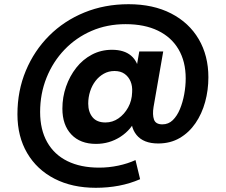

<svg xmlns="http://www.w3.org/2000/svg" viewBox="-20 -678 1076 914"><path d="M436 216Q324 216 240 173Q156 130 109.5 51Q63 -28 63 -134Q63 -246 103 -341.5Q143 -437 214 -508Q285 -579 381.5 -618.5Q478 -658 592 -658Q709 -658 794.5 -614Q880 -570 926 -491.5Q972 -413 972 -310Q972 -249 956.5 -192.5Q941 -136 910.5 -91.5Q880 -47 835.5 -21Q791 5 733 5Q663 5 630 -35.5Q597 -76 607 -142L610 -174L630 -118Q606 -61 553.5 -27Q501 7 437 7Q362 7 319.5 -38Q277 -83 277 -161Q277 -216 294.5 -266Q312 -316 343 -355.5Q374 -395 417.5 -418Q461 -441 513 -441Q571 -441 604 -413Q637 -385 643 -332L623 -317L643 -433H757L711 -169Q705 -132 713 -109Q721 -86 753 -86Q782 -86 802.5 -106Q823 -126 836.5 -158.5Q850 -191 857 -229.5Q864 -268 864 -305Q864 -385 830 -443Q796 -501 732 -532Q668 -563 578 -563Q490 -563 416 -531Q342 -499 287 -441.5Q232 -384 201.5 -308Q171 -232 171 -145Q171 -61 204.5 -1.5Q238 58 301 89Q364 120 452 120Q498 120 543 110.5Q588 101 625 84L647 175Q599 196 546 206Q493 216 436 216ZM482 -95Q516 -95 544 -114.5Q572 -134 590 -166.5Q608 -199 609 -239Q611 -268 601.5 -290.5Q592 -313 573 -326.5Q554 -340 525 -340Q497 -340 474 -327Q451 -314 434.5 -292.5Q418 -271 409 -243Q400 -215 400 -185Q400 -145 420.5 -120Q441 -95 482 -95Z"/></svg>

Font: DM Sans 9pt 36pt ExtraBold
Style: Regular
Weight: 800
Version: Version 4.004;gftools[0.9.30]